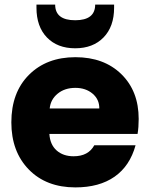

<svg xmlns="http://www.w3.org/2000/svg" viewBox="-20 -816 659 843"><path d="M311 6.8Q183.1 6.8 106.4 -71.8Q29.8 -150.4 29.8 -278.8Q29.8 -410.2 107.2 -487.5Q184.6 -564.9 311 -564.9Q436.5 -564.9 512.7 -490.5Q588.9 -416 588.9 -293.9Q588.9 -256.3 584 -228H196.8Q199.7 -181.2 228.5 -155.5Q257.3 -129.9 303.2 -129.9Q367.7 -129.9 394 -178.2H575.2Q550.3 -87.4 483.2 -40.3Q416 6.8 311 6.8ZM416 -339.8Q416.5 -379.4 386.5 -404.8Q356.4 -430.2 311 -430.2Q264.2 -430.2 233.2 -404.8Q202.1 -379.4 198.2 -339.8ZM140.1 -782.2V-795.9H222.2Q222.2 -727.1 310.1 -727.1Q397.9 -727.1 397.9 -795.9H481V-782.2Q481 -699.2 434.6 -651.6Q388.2 -604 310.1 -604Q231.9 -604 186 -651.6Q140.1 -699.2 140.1 -782.2Z"/></svg>

Font: Biathlonist
Style: Bold
Weight: 700
Designer: Go4gold
Foundry: Go4gold
Version: Version 3.010;FEAKit 1.0